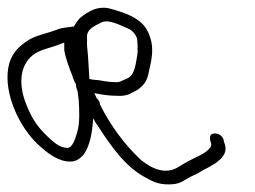

<svg xmlns="http://www.w3.org/2000/svg" viewBox="-52 -497 670 505"><path d="M-30 -320C-43 -249 1 -160 49 -116C73 -94 101 -72 133 -72C147 -72 159 -79 169 -92C185 -115 191 -150 193 -186C197 -179 200 -173 204 -168C239 -114 276 -60 329 -31C350 -19 365 -12 391 -12C412 -12 423 -16 435 -24L451 -33L468 -41L483 -50C496 -56 505 -62 515 -68C530 -79 550 -95 537 -124L536 -130C532 -140 524 -146 512 -146C499 -146 498 -133 503 -121C504 -116 504 -113 501 -109C488 -92 465 -85 445 -74L429 -65C416 -57 405 -48 383 -48C358 -48 334 -64 318 -77C277 -115 239 -166 211 -222C211 -228 207 -235 202 -239C200 -244 198 -248 196 -252C216 -248 235 -245 257 -245C268 -244 279 -246 287 -249L303 -257C316 -263 331 -278 335 -291C339 -301 340 -313 343 -324L346 -339C349 -359 351 -382 339 -409C323 -450 275 -464 235 -475C217 -479 199 -475 188 -469L175 -462C171 -459 166 -456 160 -451C151 -443 148 -435 142 -427H139L125 -425C114 -424 104 -422 98 -419C69 -408 39 -404 16 -387C-7 -371 -24 -352 -30 -320ZM18 -220C-9 -286 6 -334 40 -356C57 -367 80 -371 101 -379L117 -385V-367C118 -350 131 -316 139 -296V-295L142 -287C143 -284 145 -280 148 -275C148 -271 148 -267 150 -263L152 -257C153 -249 154 -241 155 -234C157 -203 158 -172 151 -149C147 -136 140 -108 125 -108C104 -108 87 -125 71 -140C47 -163 32 -185 18 -220ZM182 -290C183 -291 183 -291 183 -292C182 -308 181 -324 180 -341L179 -355C178 -371 176 -376 177 -394C174 -414 187 -423 199 -430L211 -436C231 -450 267 -429 287 -421C295 -418 310 -402 309 -390L310 -376C309 -366 311 -361 309 -352C305 -330 303 -298 281 -290C272 -287 263 -279 250 -281C233 -281 221 -284 208 -286L188 -288C187 -289 184 -289 182 -290Z"/></svg>

Font: Stray Cat
Style: OpObl
Weight: 400
Version: Version 1.0